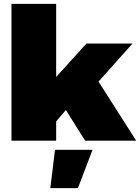

<svg xmlns="http://www.w3.org/2000/svg" viewBox="-20 -724 721 988"><path d="M269 -704V-328L425 -500H662L487 -304L681 0H418L319 -158L269 -99V0H39V-704ZM456 47 381 244H239L263 47Z"/></svg>

Font: Prodigy Sans Black
Style: Regular
Weight: 900
Designer: Wei Huang
Foundry: Wei Huang
Version: Version 1.003; ttfautohint (v1.8.3)